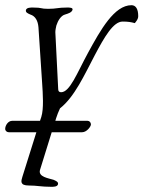

<svg xmlns="http://www.w3.org/2000/svg" viewBox="-34 -434 552 739"><path d="M-14 62C-14 70 -7 75 0 75H106L52 247C47 263 42 280 77 280C109 280 124 285 163 285C172 285 186 285 189 276C192 266 181 262 172 258C153 252 112 247 120 220L165 75H282C300 75 316 53 316 45C316 37 310 31 303 31H179L182 21C186 8 191 -4 197 -17C253 -61 291 -146 330 -220C368 -292 402 -351 438 -351C459 -351 470 -349 485 -345C491 -353 498 -360 498 -372C498 -399 489 -414 472 -414C406 -414 353 -319 305 -231C262 -152 235 -79 201 -79C193 -79 190 -84 190 -91L179 -310C179 -318 181 -327 183 -336C189 -355 201 -374 216 -378C229 -382 242 -386 245 -396C248 -405 233 -405 225 -405C186 -405 186 -400 151 -400C120 -400 131 -405 92 -405C84 -405 69 -405 66 -396C63 -386 74 -382 83 -378C102 -372 112 -354 114 -329L128 -117C131 -72 135 -16 125 16L120 31H13C-3 31 -14 49 -14 62Z"/></svg>

Font: EB Garamond
Style: Italic
Weight: 400
Italic angle: -17.2°
Designer: Georg Duffner and Octavio Pardo
Foundry: Georg Duffner
Version: Version 1.000;PS 001.000;hotconv 1.0.88;makeotf.lib2.5.64775